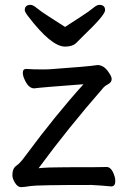

<svg xmlns="http://www.w3.org/2000/svg" viewBox="-20 -755 530 791"><path d="M67 16Q53 16 42 -1.5Q31 -19 31 -34Q31 -47 35 -57Q39 -67 51 -75Q63 -83 87 -116Q210 -282 324 -408Q149 -395 121 -391Q97 -391 81 -428Q74 -443 74 -455Q74 -471 88 -471Q115 -469 152 -469Q180 -469 189 -470Q345 -481 382 -487Q410 -487 431 -452Q440 -439 440 -429Q440 -416 426 -408.5Q412 -401 407 -395Q257 -223 139 -62Q176 -66 253 -66Q403 -66 419 -67Q435 -67 445 -46.5Q455 -26 455 -9Q455 13 438 13Q397 9 357 7Q132 7 105 11.5Q78 16 67 16ZM248 -563Q191 -563 95 -689Q82 -706 82 -713Q82 -735 106 -735Q116 -735 132 -721.5Q148 -708 182 -686.5Q216 -665 248 -644Q280 -665 313.5 -686.5Q347 -708 363 -721.5Q379 -735 389 -735Q413 -735 413 -713Q413 -693 324 -608Q310 -594 294.5 -578.5Q279 -563 248 -563Z"/></svg>

Font: LXGW WenKai Medium
Style: Regular
Weight: 500
Designer: LXGW / Fontworks Inc.
Foundry: LXGW / Fontworks Inc.
Version: Version 1.501; October 10, 2024